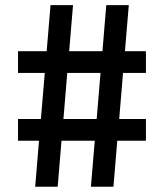

<svg xmlns="http://www.w3.org/2000/svg" viewBox="-20 -713 626 733"><path d="M327.1 0 341.8 -175.8H214.8L200.2 0H114.3L128.9 -175.8H48.8V-258.8H136.2L150.9 -434.6H48.8V-517.6H158.2L172.9 -693.4H258.8L244.1 -517.6H371.1L385.7 -693.4H471.7L457 -517.6H537.1V-434.6H449.7L435.1 -258.8H537.1V-175.8H427.7L413.1 0ZM222.2 -258.8H349.1L363.8 -434.6H236.8Z"/></svg>

Font: Cascadia Mono PL
Style: Regular
Weight: 400
Monospace: yes
Designer: Aaron Bell
Foundry: Saja Typeworks
Version: Version 2404.023; ttfautohint (v1.8.4)